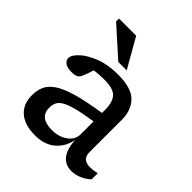

<svg xmlns="http://www.w3.org/2000/svg" viewBox="-203 -862 1003 1003"><g transform="rotate(45 298.0 -361.0)"><path d="M485 7.5Q440.5 7.5 414.8 -23Q389 -53.5 384 -119Q371 -59.5 328.8 -24.8Q286.5 10 219 10Q142 10 100.5 -26Q59 -62 59 -128Q59 -164 71.8 -192.8Q84.5 -221.5 119 -244.8Q153.5 -268 217.5 -286.5Q281.5 -305 383.5 -320.5V-343Q383.5 -400.5 359.2 -426.5Q335 -452.5 271 -452.5Q249 -452.5 230.5 -451.2Q212 -450 195.5 -447.5Q190.5 -429.5 185.5 -415.8Q180.5 -402 174.5 -388Q166 -368.5 152.5 -363.5Q139 -358.5 118.5 -358.5Q88 -358.5 72 -370.2Q56 -382 56 -398.5Q56 -421.5 87 -450.5Q118 -479.5 173 -500.8Q228 -522 300 -522Q401 -522 441.5 -480.2Q482 -438.5 482 -368V-131Q482 -101 496.8 -88.2Q511.5 -75.5 539 -75.5Q550.5 -75.5 563.5 -77.2Q576.5 -79 590.5 -82V-37Q566.5 -14.5 538.5 -3.5Q510.5 7.5 485 7.5ZM169 -145.5Q169 -72 261 -72Q312.5 -72 348 -97.8Q383.5 -123.5 383.5 -162.5V-258Q313 -247.5 270.2 -236.2Q227.5 -225 205.8 -212Q184 -199 176.5 -182.8Q169 -166.5 169 -145.5ZM317.5 -569H255.5L97.5 -710.5V-732H224.5Z"/></g></svg>

Font: Newsreader 6pt
Style: Regular
Weight: 400
Designer: Hugues Gentile
Foundry: Production Type
Version: Version 1.003; ttfautohint (v1.8.3)